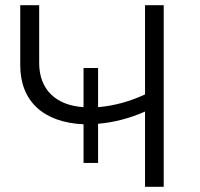

<svg xmlns="http://www.w3.org/2000/svg" viewBox="-20 -720 771 740"><path d="M302 -241V-92H358V-243C419 -248 480 -264 539 -290V0H611V-700H539V-356C480 -329 420 -312 358 -307V-458H302V-307C194 -314 131 -376 131 -477V-700H58V-469C58 -330 147 -248 302 -241Z"/></svg>

Font: Malon Grotesk
Style: Regular
Weight: 400
Designer: Julieta Ulanovsky
Foundry: Julieta Ulanovsky
Version: Version 7.200